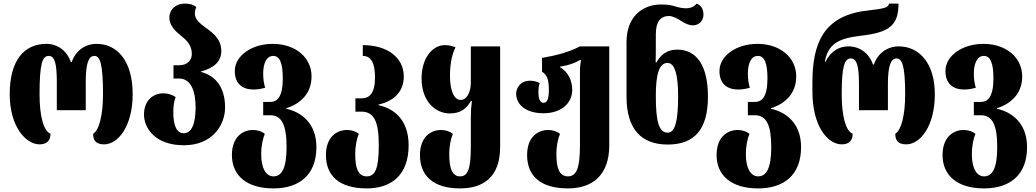

<svg xmlns="http://www.w3.org/2000/svg" viewBox="-20 -794 5762 1068"><path d="M200 9C242 9 261 -14 261 -50C223 -65 200 -146 200 -270C200 -441 216 -483 251 -483C284 -483 296 -441 296 -340V-181H457V-340C457 -441 473 -483 505 -483C536 -483 553 -441 553 -270C553 -152 531 -69 498 -50C498 -17 510 9 559 9C638 9 718 -94 718 -270C718 -458 630 -550 517 -550C455 -550 401 -513 379 -449H374C352 -513 299 -550 238 -550C114 -550 34 -458 34 -270C34 -91 123 9 200 9Z M1003 14C1162 14 1232 -99 1232 -196C1232 -315 1173 -375 1097 -394V-396C1173 -416 1211 -454 1211 -510C1211 -575 1167 -609 1127 -638C1094 -662 1064 -685 1064 -718C1064 -730 1066 -741 1072 -755C1057 -767 1039 -774 1008 -774C955 -774 922 -739 922 -696C922 -651 957 -619 993 -590C1022 -567 1047 -539 1047 -494C1047 -459 1022 -431 977 -431H945V-357H977C1025 -357 1068 -317 1068 -196C1068 -99 1043 -53 1002 -53C963 -53 944 -94 944 -170C944 -199 947 -229 957 -254C937 -268 910 -275 890 -275C828 -275 781 -232 781 -157C781 -83 841 14 1003 14Z M1501 254C1643 254 1740 181 1740 24C1740 -115 1648 -173 1572 -189V-192C1650 -216 1713 -273 1713 -369C1713 -473 1625 -550 1497 -550C1379 -550 1286 -483 1286 -399C1286 -328 1329 -296 1390 -296C1409 -296 1432 -299 1455 -306C1448 -329 1444 -352 1444 -385C1444 -437 1460 -483 1500 -483C1535 -483 1553 -445 1553 -358C1553 -253 1521 -227 1483 -227H1444V-153H1483C1548 -153 1574 -97 1574 24C1574 141 1548 187 1501 187C1459 187 1433 141 1433 65C1433 11 1443 -25 1453 -49C1439 -62 1414 -71 1387 -71C1333 -71 1270 -35 1270 69C1270 181 1351 254 1501 254Z M2020 254C2156 254 2253 181 2253 14C2253 -135 2163 -193 2085 -209V-212C2163 -230 2226 -277 2226 -369C2226 -473 2136 -543 1998 -543V-483C2043 -483 2066 -445 2066 -364C2066 -273 2034 -247 1990 -247H1957V-173H1990C2061 -173 2087 -117 2087 14C2087 141 2068 187 2020 187C1972 187 1956 141 1956 65C1956 11 1966 -25 1976 -49C1962 -62 1937 -71 1910 -71C1856 -71 1793 -35 1793 69C1793 181 1864 254 2020 254Z M2539 254C2668 254 2762 191 2762 24V-536H2599V-335C2599 -280 2576 -238 2542 -238C2509 -238 2483 -283 2483 -372C2483 -452 2498 -499 2514 -531C2491 -539 2478 -543 2454 -543C2388 -543 2325 -474 2325 -358C2325 -228 2404 -163 2482 -163C2543 -163 2576 -191 2599 -232H2605C2601 -203 2599 -175 2599 -146V24C2599 151 2580 187 2539 187C2495 187 2479 141 2479 65C2479 11 2489 -25 2499 -49C2485 -62 2460 -71 2433 -71C2379 -71 2316 -35 2316 69C2316 181 2387 254 2539 254Z M3139 254C3275 254 3369 181 3369 14V-536H3206C3145 -504 3073 -485 2995 -472V-395C3020 -379 3033 -358 3033 -294C3033 -242 3023 -222 3003 -222C2984 -222 2975 -247 2975 -278C2975 -297 2976 -317 2982 -332C2963 -342 2944 -345 2929 -345C2874 -345 2851 -304 2851 -273C2851 -212 2906 -164 3003 -164C3099 -164 3163 -217 3163 -295C3163 -338 3145 -392 3095 -420V-423C3139 -430 3176 -442 3206 -460H3212C3208 -440 3206 -419 3206 -389V14C3206 141 3187 187 3139 187C3091 187 3075 141 3075 65C3075 11 3085 -25 3095 -49C3081 -62 3056 -71 3029 -71C2975 -71 2912 -35 2912 69C2912 181 2983 254 3139 254Z M3694 10C3844 10 3918 -75 3918 -257C3918 -430 3854 -518 3748 -518C3687 -518 3654 -487 3631 -446H3627C3628 -476 3628 -519 3628 -558V-602C3628 -670 3651 -705 3702 -705C3722 -705 3752 -689 3773 -675C3790 -664 3812 -653 3834 -653C3866 -653 3893 -676 3893 -713C3893 -747 3877 -765 3855 -774C3843 -758 3823 -748 3796 -748C3777 -748 3755 -752 3734 -759C3712 -766 3692 -769 3656 -769C3560 -769 3465 -707 3465 -560V-257C3465 -75 3548 10 3694 10ZM3694 -56C3643 -56 3628 -126 3628 -259C3628 -371 3643 -444 3693 -444C3736 -444 3752 -371 3752 -258C3752 -123 3736 -56 3694 -56Z M4197 254C4339 254 4436 181 4436 24C4436 -115 4344 -173 4268 -189V-192C4346 -216 4409 -273 4409 -369C4409 -473 4321 -550 4193 -550C4075 -550 3982 -483 3982 -399C3982 -328 4025 -296 4086 -296C4105 -296 4128 -299 4151 -306C4144 -329 4140 -352 4140 -385C4140 -437 4156 -483 4196 -483C4231 -483 4249 -445 4249 -358C4249 -253 4217 -227 4179 -227H4140V-153H4179C4244 -153 4270 -97 4270 24C4270 141 4244 187 4197 187C4155 187 4129 141 4129 65C4129 11 4139 -25 4149 -49C4135 -62 4110 -71 4083 -71C4029 -71 3966 -35 3966 69C3966 181 4047 254 4197 254Z M4662 9C4704 9 4723 -14 4723 -50C4685 -65 4662 -146 4662 -270C4662 -427 4678 -469 4713 -469C4746 -469 4758 -427 4758 -326V-181H4919V-326C4919 -427 4935 -469 4967 -469C4998 -469 5015 -427 5015 -270C5015 -152 4993 -69 4960 -50C4960 -17 4972 9 5021 9C5100 9 5180 -94 5180 -270C5180 -444 5092 -536 4979 -536C4917 -536 4863 -499 4841 -435H4836C4814 -499 4761 -536 4700 -536C4653 -536 4604 -515 4572 -451H4568C4587 -547 4638 -580 4767 -595C4924 -613 4978 -650 4978 -774H4926C4919 -752 4907 -747 4803 -735C4558 -707 4499 -549 4499 -335V-284C4499 -91 4585 9 4662 9Z M5454 254C5596 254 5693 181 5693 24C5693 -115 5601 -173 5525 -189V-192C5603 -216 5666 -273 5666 -369C5666 -473 5578 -550 5450 -550C5332 -550 5239 -483 5239 -399C5239 -328 5282 -296 5343 -296C5362 -296 5385 -299 5408 -306C5401 -329 5397 -352 5397 -385C5397 -437 5413 -483 5453 -483C5488 -483 5506 -445 5506 -358C5506 -253 5474 -227 5436 -227H5397V-153H5436C5501 -153 5527 -97 5527 24C5527 141 5501 187 5454 187C5412 187 5386 141 5386 65C5386 11 5396 -25 5406 -49C5392 -62 5367 -71 5340 -71C5286 -71 5223 -35 5223 69C5223 181 5304 254 5454 254Z"/></svg>

Font: Noto Serif Georgian ExtraCondensed Black
Style: Regular
Weight: 900
Width: 2
Designer: Monotype Design Team, Akaki Razmadze
Foundry: Google LLC
Version: Version 2.003